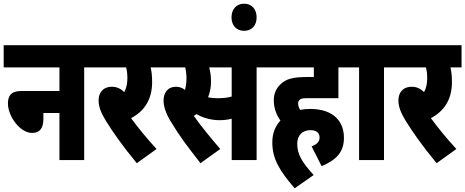

<svg xmlns="http://www.w3.org/2000/svg" viewBox="-20 -867 2520 1040"><path d="M0 -622V-502H302V-374H95C38 -374 23 -346 23 -306C23 -239 87 -147 154 -147C196 -147 215 -173 215 -223V-255H302V0H436V-502H504V-622Z M828 -60C776 -116 725 -179 690 -227C760 -264 804 -326 804 -422C804 -456 801 -481 796 -502H856V-622H492V-502H663C668 -485 670 -465 670 -443C670 -413 664 -388 653 -368C633 -388 611 -397 587 -397C535 -397 514 -362 514 -323C514 -290 527 -256 552 -215C591 -152 641 -80 721 17Z M1370 -502H1438V-622H844V-502H983C988 -484 990 -463 990 -441C990 -419 987 -399 982 -380C968 -391 952 -397 934 -397C887 -397 866 -363 866 -323C866 -290 879 -251 905 -209C956 -124 994 -76 1066 17L1173 -60C1126 -115 1069 -183 1030 -239C1035 -242 1039 -246 1044 -249C1075 -231 1119 -216 1169 -216C1190 -216 1212 -218 1235 -224V0H1370ZM1156 -335C1138 -335 1123 -337 1107 -340C1116 -362 1123 -390 1123 -425C1123 -455 1119 -481 1113 -502H1235V-344C1210 -337 1188 -335 1156 -335Z M1234 -773C1234 -730 1260 -700 1302 -700C1345 -700 1370 -730 1370 -773C1370 -816 1345 -847 1302 -847C1260 -847 1234 -816 1234 -773Z M1668 -74 1722 33C1800 0 1843 -41 1843 -121C1843 -203 1793 -277 1659 -277C1641 -277 1623 -275 1606 -272C1599 -282 1595 -294 1595 -306C1595 -314 1597 -321 1602 -325C1608 -332 1617 -335 1639 -335H1813V-502H1881V-622H1426V-502H1680V-450H1648C1562 -450 1529 -438 1501 -412C1478 -391 1463 -362 1463 -324C1463 -277 1480 -241 1499 -214C1472 -185 1455 -146 1455 -96C1455 -5 1495 58 1576 153L1679 81C1615 11 1590 -32 1590 -88C1590 -135 1619 -162 1662 -162C1694 -162 1711 -147 1711 -122C1711 -97 1693 -84 1668 -74Z M2060 -502H2128V-622H1869V-502H1925V0H2060Z M2452 -60C2400 -116 2349 -179 2314 -227C2384 -264 2428 -326 2428 -422C2428 -456 2425 -481 2420 -502H2480V-622H2116V-502H2287C2292 -485 2294 -465 2294 -443C2294 -413 2288 -388 2277 -368C2257 -388 2235 -397 2211 -397C2159 -397 2138 -362 2138 -323C2138 -290 2151 -256 2176 -215C2215 -152 2265 -80 2345 17Z"/></svg>

Font: Noto Sans Devanagari UI ExtraCondensed ExtraBold
Style: Regular
Weight: 800
Width: 2
Designer: Jelle Bosma - Monotype Design Team
Foundry: Monotype Imaging Inc.
Version: Version 2.003